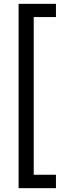

<svg xmlns="http://www.w3.org/2000/svg" viewBox="-20 -831 373 1002"><path d="M77 151V-811H272V-742H156V81H272V151Z"/></svg>

Font: DM Sans 9pt
Style: Regular
Weight: 400
Designer: Colophon Foundry, Jonny Pinhorn
Foundry: Colophon Foundry
Version: Version 4.004;gftools[0.9.30]